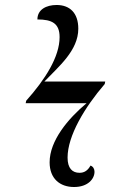

<svg xmlns="http://www.w3.org/2000/svg" viewBox="-20 -740 491 770"><path d="M277 10C333 10 359 -23 359 -51C359 -62 354 -72 343 -76C332 -56 318 -47 299 -47C270 -47 251 -65 251 -108C251 -195 319 -309 400 -403L402 -413H158C215 -473 294 -537 294 -625C294 -688 260 -720 207 -720C166 -720 130 -702 130 -662C189 -662 219 -646 219 -591C219 -512 161 -421 85 -336L83 -326H327C253 -264 179 -176 179 -89C179 -24 220 10 277 10Z"/></svg>

Font: Noto Serif Display Condensed Medium
Style: Italic
Weight: 500
Width: 3
Italic angle: -12°
Designer: Monotype Design Team
Foundry: Monotype Imaging Inc.
Version: Version 2.009